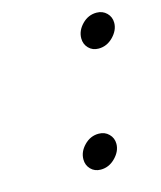

<svg xmlns="http://www.w3.org/2000/svg" viewBox="-78 -518 485 577"><g transform="rotate(-15 164.0 -229.5)"><path d="M123 -43Q123 -66.9 142.1 -86.4Q161.1 -106 187 -106Q206.1 -106 218.5 -93.5Q231 -81.1 231 -63Q231 -40 211.4 -20Q191.9 0 166 0Q147 0 135 -12.5Q123 -24.9 123 -43ZM210.9 -396Q210.9 -419.9 230 -439.5Q249 -459 274.9 -459Q293.9 -459 306.4 -446.5Q318.8 -434.1 318.8 -416Q318.8 -393.1 299.3 -373Q279.8 -353 253.9 -353Q234.9 -353 222.9 -365.5Q210.9 -377.9 210.9 -396Z"/></g></svg>

Font: CMU Concrete
Style: Italic
Weight: 500
Italic angle: -14.04°
Version: Version 0.7.0